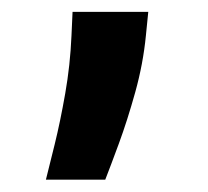

<svg xmlns="http://www.w3.org/2000/svg" viewBox="-20 -119 343 317"><path d="M224.8 -99.4 220.9 -60.4Q216.3 -13.5 203.3 33.2Q190.3 79.9 176.3 117.9Q162.3 155.9 153.8 177.6H55.8Q61.1 156.6 70.3 119.3Q79.5 82 87.7 35.3Q95.9 -11.4 98 -59.7L99.8 -99.4Z"/></svg>

Font: Inter UI
Style: Bold
Weight: 700
Designer: Rasmus Andersson
Foundry: rsms
Version: 3.2;8d6f07862